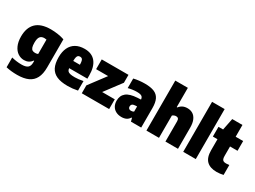

<svg xmlns="http://www.w3.org/2000/svg" viewBox="-55 -1632 3575 2687"><g transform="rotate(30 1733.0 -289.0)"><path d="M63.5 211V53.5Q145 74 224.5 74Q292.5 74 323 49Q353.5 24 353.5 -34V-59.5H344.5Q325 -29 293.8 -13Q262.5 3 222 3Q169.5 3 124 -26.8Q78.5 -56.5 50.8 -116.8Q23 -177 23 -264.5Q23 -407 100.2 -482.8Q177.5 -558.5 337 -559Q393 -559 451.8 -550.2Q510.5 -541.5 556.5 -525V-71.5Q556.5 34 522.2 100.5Q488 167 418.8 198.5Q349.5 230 242.5 230Q143.5 230 63.5 211ZM353.5 -171V-403.5Q335 -407 318.5 -407Q273 -407 250.8 -378.8Q228.5 -350.5 228.5 -282Q228.5 -235 237.2 -209Q246 -183 263 -172.5Q280 -162 308 -162Q334 -162 353.5 -171Z M1122.5 -216H828Q830.5 -188 843 -173Q855.5 -158 883 -151.2Q910.5 -144.5 960 -144.5Q1016.5 -144.5 1092.5 -160V-6Q1010.5 11 932 11Q822.5 11 754.8 -19.2Q687 -49.5 655.2 -112.5Q623.5 -175.5 623.5 -277Q623.5 -365 653.2 -428.2Q683 -491.5 741.2 -525.2Q799.5 -559 883.5 -559Q1001.5 -559 1062 -483.8Q1122.5 -408.5 1122.5 -270ZM827 -332H934.5Q934 -371 928.5 -392.8Q923 -414.5 911.8 -423.2Q900.5 -432 881.5 -432Q862 -432 850.5 -423.2Q839 -414.5 833.2 -393Q827.5 -371.5 827 -332Z M1395 -157.5H1599V0H1157V-127.5L1356 -392.5H1162V-550H1594V-422.5Z M2117 -314V0H1951.5L1937.5 -53H1929Q1892 11 1802 11Q1750 11 1711 -9.8Q1672 -30.5 1651.2 -67.8Q1630.5 -105 1630.5 -154Q1630.5 -237.5 1686 -282.8Q1741.5 -328 1863.5 -335L1919 -338Q1917 -362 1907 -376Q1897 -390 1875.2 -396.5Q1853.5 -403 1816 -403Q1784 -403 1747 -398Q1710 -393 1677 -384V-538.5Q1717 -548.5 1764.8 -553.8Q1812.5 -559 1856 -559Q1950 -559 2006.8 -535.5Q2063.5 -512 2090.2 -458.8Q2117 -405.5 2117 -314ZM1919.5 -144V-227.5L1887 -225.5Q1857.5 -224 1842.8 -211Q1828 -198 1828 -175Q1828 -154 1840.5 -142.8Q1853 -131.5 1874.5 -131.5Q1900.5 -131.5 1919.5 -144Z M2201.5 -808H2404.5V-496.5H2414Q2436.5 -527 2468.5 -543Q2500.5 -559 2545.5 -559Q2593 -559 2630.2 -536.8Q2667.5 -514.5 2689.5 -465.8Q2711.5 -417 2711.5 -341.5V0H2508.5V-324.5Q2508.5 -356 2496.8 -369.2Q2485 -382.5 2462.5 -382.5Q2446.5 -382.5 2430.5 -376.2Q2414.5 -370 2404.5 -359.5V0H2201.5Z M2796 0V-808H2999V0Z M3326 -392.5V-240.5Q3326 -208.5 3332.8 -191Q3339.5 -173.5 3354.8 -166Q3370 -158.5 3397.5 -158.5Q3411 -158.5 3447 -163V-2.5Q3424 3 3395.2 6.8Q3366.5 10.5 3340.5 10.5Q3233 10.5 3178 -43.8Q3123 -98 3123 -213V-392.5H3048.5V-550H3123L3161 -740H3326V-550H3447V-392.5Z"/></g></svg>

Font: Encode Sans SemiCondensed Black
Style: Regular
Weight: 900
Width: 4
Designer: Multiple Designers
Foundry: Impallari Type
Version: Version 2.000